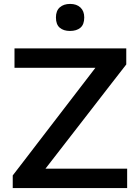

<svg xmlns="http://www.w3.org/2000/svg" viewBox="-20 -960 717 980"><path d="M45 0V-64.5Q72 -99.5 105.8 -143.5Q139.5 -187.5 173.8 -232.2Q208 -277 237 -314.5L467 -614H54V-713H624.5V-631Q580 -574 537.2 -518.8Q494.5 -463.5 451.5 -408L212 -99H629V0ZM337 -802Q304.5 -802 285 -818.5Q265.5 -835 265.5 -871Q265.5 -905 285.2 -922.5Q305 -940 338 -940Q371 -940 390.5 -921.8Q410 -903.5 410 -871Q410 -835 390.5 -818.5Q371 -802 337 -802Z"/></svg>

Font: Commissioner Medium
Style: Regular
Weight: 500
Designer: Kostas Bartsokas
Foundry: Kostas Bartsokas
Version: Version 1.000; ttfautohint (v1.8.3)